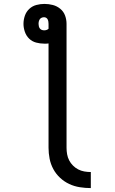

<svg xmlns="http://www.w3.org/2000/svg" viewBox="-20 -755 588 981"><path d="M444 206Q416 206 387.5 201.5Q359 197 333.5 185Q308 173 287 153.5Q266 134 252.5 109Q239 84 233.5 56Q228 28 228 0V-533Q222 -532 217 -532Q212 -532 206 -532Q185 -532 164.5 -537.5Q144 -543 129 -557.5Q114 -572 107 -592.5Q100 -613 100 -633Q100 -654 107 -674.5Q114 -695 129.5 -709.5Q145 -724 165.5 -729.5Q186 -735 207 -735Q229 -735 250 -729.5Q271 -724 288 -710Q305 -696 312.5 -675.5Q320 -655 320 -633V0Q320 17 323 33.5Q326 50 333.5 64.5Q341 79 353 91Q365 103 379.5 110.5Q394 118 410.5 121Q427 124 444 124ZM206 -600Q212 -600 218 -602Q224 -604 228 -608V-633Q228 -639 227 -645Q226 -651 223.5 -656Q221 -661 216 -664Q211 -667 205 -667Q199 -667 193 -664.5Q187 -662 183.5 -657Q180 -652 178.5 -646Q177 -640 177 -633Q177 -627 178.5 -620.5Q180 -614 184 -609Q188 -604 194 -602Q200 -600 206 -600Z"/></svg>

Font: Iosevka Semi-Condensed Medium
Style: Regular
Weight: 500
Monospace: yes
Designer: Belleve Invis
Foundry: Belleve Invis
Version: Version 27.3.5